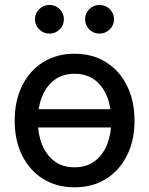

<svg xmlns="http://www.w3.org/2000/svg" viewBox="-20 -760 615 791"><path d="M480 -310.1V-234.9H103V-310.1ZM287.1 11.7Q213.4 11.7 157.7 -22.9Q102.1 -57.6 71.3 -119.6Q40.5 -181.6 40.5 -262.7Q40.5 -344.7 71.3 -407Q102.1 -469.2 157.7 -503.9Q213.4 -538.6 287.1 -538.6Q361.3 -538.6 416.7 -503.9Q472.2 -469.2 503.2 -407Q534.2 -344.7 534.2 -262.7Q534.2 -181.6 503.2 -119.6Q472.2 -57.6 416.7 -22.9Q361.3 11.7 287.1 11.7ZM287.1 -70.8Q336.4 -70.8 370.1 -95.9Q403.8 -121.1 421.1 -164.6Q438.5 -208 438.5 -262.7Q438.5 -318.4 421.1 -361.8Q403.8 -405.3 370.1 -430.7Q336.4 -456.1 287.1 -456.1Q238.3 -456.1 204.6 -430.9Q170.9 -405.8 153.3 -362.1Q135.7 -318.4 135.7 -262.7Q135.7 -207.5 153.3 -164.3Q170.9 -121.1 204.3 -95.9Q237.8 -70.8 287.1 -70.8ZM390.1 -621.6Q365.2 -621.6 347.9 -638.9Q330.6 -656.2 330.6 -680.7Q330.6 -705.1 347.9 -722.4Q365.2 -739.7 390.1 -739.7Q414.6 -739.7 432.1 -722.4Q449.7 -705.1 449.7 -680.7Q449.7 -656.2 432.1 -638.9Q414.6 -621.6 390.1 -621.6ZM183.6 -621.6Q159.2 -621.6 141.6 -638.9Q124 -656.2 124 -680.7Q124 -705.1 141.6 -722.4Q159.2 -739.7 183.6 -739.7Q208.5 -739.7 225.8 -722.4Q243.2 -705.1 243.2 -680.7Q243.2 -656.2 225.8 -638.9Q208.5 -621.6 183.6 -621.6Z"/></svg>

Font: Inter Cardless Tabular
Style: Regular
Weight: 400
Designer: Rasmus Andersson
Foundry: rsms
Version: Version 4.000;git-4fc901f